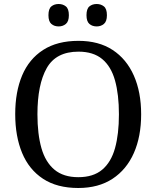

<svg xmlns="http://www.w3.org/2000/svg" viewBox="-20 -929 782 959"><path d="M371 10Q265 10 195 -36Q125 -82 90.5 -165Q56 -248 56 -359Q56 -470 90.5 -552Q125 -634 195.5 -679.5Q266 -725 372 -725Q473 -725 542.5 -679.5Q612 -634 648.5 -551.5Q685 -469 685 -358Q685 -247 648.5 -164.5Q612 -82 542 -36Q472 10 371 10ZM371 -44Q446 -44 490.5 -81.5Q535 -119 554.5 -189Q574 -259 574 -358Q574 -457 554.5 -527Q535 -597 490.5 -634Q446 -671 372 -671Q260 -671 213.5 -589Q167 -507 167 -358Q167 -259 187 -189Q207 -119 252 -81.5Q297 -44 371 -44ZM463 -797Q441 -797 426.5 -809.5Q412 -822 412 -853Q412 -885 426.5 -897Q441 -909 463 -909Q484 -909 499 -897Q514 -885 514 -853Q514 -822 499 -809.5Q484 -797 463 -797ZM273 -797Q251 -797 236.5 -809.5Q222 -822 222 -853Q222 -885 236.5 -897Q251 -909 273 -909Q294 -909 309 -897Q324 -885 324 -853Q324 -822 309 -809.5Q294 -797 273 -797Z"/></svg>

Font: Noto Serif Thai
Style: Regular
Weight: 400
Designer: Monotype Design Team
Foundry: Monotype Imaging Inc.
Version: Version 2.001